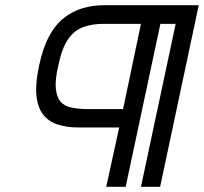

<svg xmlns="http://www.w3.org/2000/svg" viewBox="-20 -722 787 741"><path d="M284 -230H440L390 -1H465L599 -630H658L524 -1H598L747 -702H384Q339 -702 299.5 -690.5Q260 -679 226.5 -652.5Q193 -626 169 -581Q145 -536 131 -469Q116 -400 120.5 -354Q125 -308 146 -280.5Q167 -253 202.5 -241.5Q238 -230 284 -230ZM380 -630H524L455 -301H310Q278 -302 253 -307.5Q228 -313 213.5 -330Q199 -347 195.5 -380Q192 -413 205 -469Q219 -537 243.5 -571.5Q268 -606 302.5 -618Q337 -630 380 -630Z"/></svg>

Font: Advent Pro Medium
Style: Italic
Weight: 500
Italic angle: -12°
Version: Version 3.000